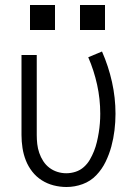

<svg xmlns="http://www.w3.org/2000/svg" viewBox="-20 -740 540 768"><path d="M246 8Q220 8 194.5 1.5Q169 -5 147 -19Q125 -33 109 -53.5Q93 -74 83.5 -98Q74 -122 70 -148Q66 -174 66 -200V-520H127V-200Q127 -182 129 -164Q131 -146 137 -128.5Q143 -111 153 -95.5Q163 -80 177.5 -69Q192 -58 209.5 -52.5Q227 -47 245 -47Q264 -47 282.5 -53Q301 -59 315.5 -72Q330 -85 339.5 -101.5Q349 -118 356 -135.5Q363 -153 367.5 -172Q372 -191 375 -209.5Q378 -228 379.5 -247Q381 -266 381 -285Q381 -344 368.5 -401Q356 -458 333 -511L388 -534Q414 -475 428 -412Q442 -349 442 -285Q442 -252 438 -219Q434 -186 425.5 -154.5Q417 -123 402.5 -93Q388 -63 365 -39Q342 -15 310.5 -3.5Q279 8 246 8ZM400 -620H300V-720H400ZM100 -620V-720H200V-620Z"/></svg>

Font: Iosevka SS04 Light
Style: Regular
Weight: 300
Monospace: yes
Designer: Belleve Invis
Foundry: Belleve Invis
Version: Version 19.0.0; ttfautohint (v1.8.4)